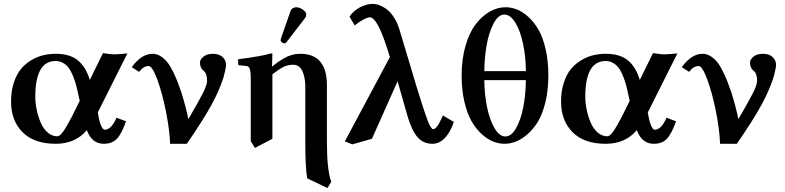

<svg xmlns="http://www.w3.org/2000/svg" viewBox="-20 -718 3987 975"><path d="M384.8 -206.1 377 -241.2Q370.6 -272 363.8 -295.2Q356.9 -318.4 347.2 -340.6Q337.4 -362.8 325.7 -377Q314 -391.1 297.9 -399.7Q281.7 -408.2 262.2 -408.2Q159.2 -408.2 159.2 -226.1Q159.2 -194.8 166.3 -160.9Q173.3 -127 186.3 -96.2Q199.2 -65.4 221.4 -45.7Q243.7 -25.9 271 -25.9Q279.8 -25.9 291.5 -38.3Q303.2 -50.8 317.9 -76.4Q332.5 -102.1 343.8 -123.5L372.1 -180.2ZM262.2 -444.8Q335.9 -444.8 376.2 -410.9Q416.5 -377 436 -312L502.9 -448.2Q544.9 -441.9 560.1 -441.9Q579.1 -441.9 627 -446.8L475.1 -144L477.1 -146Q483.4 -103.5 492.9 -81.3Q502.4 -59.1 512.2 -59.1Q544.9 -59.1 571.8 -120.1L620.1 -102.1Q597.7 -38.6 573.5 -13.2Q549.3 12.2 506.8 12.2Q446.3 12.2 420.9 -57.1Q362.3 12.2 263.2 12.2Q153.3 12.2 94.7 -46.6Q36.1 -105.5 36.1 -202.1Q36.1 -255.9 50.3 -298.6Q64.5 -341.3 86.9 -368.2Q109.4 -395 139.6 -412.8Q169.9 -430.7 200.2 -437.7Q230.5 -444.8 262.2 -444.8Z M1061.5 -444.8Q1092.8 -444.8 1110.4 -428.5Q1127.9 -412.1 1127.9 -388.2Q1127.9 -372.1 1114.7 -324.2Q1093.3 -257.3 1053 -183.6Q1012.7 -109.9 928.7 12.2H843.8Q841.3 -57.6 822.8 -151.4Q804.2 -245.1 778.8 -314Q753.4 -382.8 734.9 -382.8Q708.5 -382.8 686.5 -353L648.9 -377Q698.7 -444.8 754.9 -444.8Q776.4 -444.8 795.7 -432.6Q814.9 -420.4 829.1 -402.8Q843.3 -385.3 857.7 -356.2Q872.1 -327.1 881.1 -303.7Q890.1 -280.3 901.9 -246.1Q926.3 -166.5 936.5 -112.8Q990.2 -205.1 1011 -246.3Q1031.7 -287.6 1031.7 -309.1Q1031.7 -345.2 1012.7 -359.9Q995.6 -373 995.6 -400.9Q995.6 -416 1013.2 -430.4Q1030.8 -444.8 1061.5 -444.8Z M1484.4 -681.2Q1500.5 -681.2 1517.8 -669.2Q1535.2 -657.2 1535.2 -643.1Q1535.2 -633.8 1530.3 -627.9L1436.5 -505.9Q1430.7 -498 1425.3 -498Q1418.9 -498 1412.1 -502.7Q1405.3 -507.3 1405.3 -512.2Q1405.3 -518.1 1406.2 -521L1456.1 -664.1Q1459 -671.9 1467 -676.5Q1475.1 -681.2 1484.4 -681.2ZM1363.3 -380.9Q1378.4 -393.6 1389.6 -401.6Q1400.9 -409.7 1420.2 -421.1Q1439.5 -432.6 1461.2 -438.7Q1482.9 -444.8 1505.4 -444.8Q1640.1 -444.8 1640.1 -284.2V0Q1640.1 147 1662.1 205.1L1643.1 236.8L1540.5 188Q1530.3 140.1 1530.3 0V-276.9Q1530.3 -326.7 1515.1 -357.9Q1500 -389.2 1469.2 -389.2Q1441.4 -389.2 1418.7 -377.7Q1396 -366.2 1363.3 -340.8V-13.2L1274.4 33.2L1253.4 -1V-320.8Q1253.4 -345.2 1250.7 -358.9Q1248 -372.6 1243.7 -377.4Q1239.3 -382.3 1231.4 -382.8L1190.4 -387.2L1188.5 -417Q1307.6 -432.1 1356.4 -446.8Q1363.3 -446.8 1363.3 -443.8L1361.3 -380.9Z M2275.9 -104 2284.7 -100.1Q2269.5 -50.8 2241 -19.3Q2212.4 12.2 2175.8 12.2Q2129.4 12.2 2100.3 -21.2Q2071.3 -54.7 2049.8 -127L1999 -305.2L1868.7 -13.2L1769 15.1L1731 0L1960 -428.2L1944.8 -476.1Q1895 -629.9 1858.9 -629.9Q1834 -629.9 1780.8 -588.9L1754.9 -633.8Q1774.4 -663.1 1807.6 -680.7Q1840.8 -698.2 1873 -698.2Q1882.8 -698.2 1894.5 -695.6Q1906.2 -692.9 1922.9 -684.3Q1939.5 -675.8 1954.3 -662.1Q1969.2 -648.4 1984.1 -623.8Q1999 -599.1 2008.8 -566.9L2097.7 -270Q2134.8 -149.9 2151.6 -106Q2168.5 -62 2179.7 -62Q2199.7 -62 2229 -131.8Z M2650.4 -311H2439.5Q2439.9 -240.2 2453.1 -175Q2466.3 -109.9 2491.2 -67.4Q2516.1 -24.9 2546.4 -24.9Q2576.7 -24.9 2600.8 -67.4Q2625 -109.9 2637.5 -174.6Q2649.9 -239.3 2650.4 -311ZM2541.5 -644Q2509.8 -644 2485.8 -597.4Q2461.9 -550.8 2450.9 -487.1Q2439.9 -423.3 2439.5 -356.9H2650.4Q2649.9 -432.1 2635.7 -497.8Q2621.6 -563.5 2596.4 -603.8Q2571.3 -644 2541.5 -644ZM2324.2 -334Q2324.2 -417.5 2343.8 -485.1Q2363.3 -552.7 2395.5 -594.7Q2427.7 -636.7 2466.8 -658.9Q2505.9 -681.2 2547.4 -681.2Q2575.2 -681.2 2603.8 -670.4Q2632.3 -659.7 2661.6 -633.5Q2690.9 -607.4 2713.6 -568.8Q2736.3 -530.3 2750.5 -469.5Q2764.6 -408.7 2764.6 -334Q2764.6 -259.8 2749.8 -199.2Q2734.9 -138.7 2711.7 -100.3Q2688.5 -62 2658.2 -35.9Q2627.9 -9.8 2599.1 1.2Q2570.3 12.2 2542.5 12.2Q2512.7 12.2 2483.2 0.2Q2453.6 -11.7 2424.6 -38.6Q2395.5 -65.4 2373.5 -104.5Q2351.6 -143.6 2337.9 -202.9Q2324.2 -262.2 2324.2 -334Z M3177.7 -206.1 3169.9 -241.2Q3163.6 -272 3156.7 -295.2Q3149.9 -318.4 3140.1 -340.6Q3130.4 -362.8 3118.7 -377Q3106.9 -391.1 3090.8 -399.7Q3074.7 -408.2 3055.2 -408.2Q2952.1 -408.2 2952.1 -226.1Q2952.1 -194.8 2959.2 -160.9Q2966.3 -127 2979.2 -96.2Q2992.2 -65.4 3014.4 -45.7Q3036.6 -25.9 3064 -25.9Q3072.8 -25.9 3084.5 -38.3Q3096.2 -50.8 3110.8 -76.4Q3125.5 -102.1 3136.7 -123.5L3165 -180.2ZM3055.2 -444.8Q3128.9 -444.8 3169.2 -410.9Q3209.5 -377 3229 -312L3295.9 -448.2Q3337.9 -441.9 3353 -441.9Q3372.1 -441.9 3419.9 -446.8L3268.1 -144L3270 -146Q3276.4 -103.5 3285.9 -81.3Q3295.4 -59.1 3305.2 -59.1Q3337.9 -59.1 3364.7 -120.1L3413.1 -102.1Q3390.6 -38.6 3366.5 -13.2Q3342.3 12.2 3299.8 12.2Q3239.3 12.2 3213.9 -57.1Q3155.3 12.2 3056.2 12.2Q2946.3 12.2 2887.7 -46.6Q2829.1 -105.5 2829.1 -202.1Q2829.1 -255.9 2843.3 -298.6Q2857.4 -341.3 2879.9 -368.2Q2902.3 -395 2932.6 -412.8Q2962.9 -430.7 2993.2 -437.7Q3023.4 -444.8 3055.2 -444.8Z M3854.5 -444.8Q3885.7 -444.8 3903.3 -428.5Q3920.9 -412.1 3920.9 -388.2Q3920.9 -372.1 3907.7 -324.2Q3886.2 -257.3 3845.9 -183.6Q3805.7 -109.9 3721.7 12.2H3636.7Q3634.3 -57.6 3615.7 -151.4Q3597.2 -245.1 3571.8 -314Q3546.4 -382.8 3527.8 -382.8Q3501.5 -382.8 3479.5 -353L3441.9 -377Q3491.7 -444.8 3547.9 -444.8Q3569.3 -444.8 3588.6 -432.6Q3607.9 -420.4 3622.1 -402.8Q3636.2 -385.3 3650.6 -356.2Q3665 -327.1 3674.1 -303.7Q3683.1 -280.3 3694.8 -246.1Q3719.2 -166.5 3729.5 -112.8Q3783.2 -205.1 3804 -246.3Q3824.7 -287.6 3824.7 -309.1Q3824.7 -345.2 3805.7 -359.9Q3788.6 -373 3788.6 -400.9Q3788.6 -416 3806.2 -430.4Q3823.7 -444.8 3854.5 -444.8Z"/></svg>

Font: Linux Libertine G
Style: Semibold
Weight: 600
Designer: Philipp H. Poll
Foundry: Philipp H. Poll
Version: Version 5.1.1